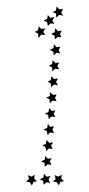

<svg xmlns="http://www.w3.org/2000/svg" viewBox="-20 -579 272 590"><path d="M177 -22 165 -20 161 -9 155 -19 143 -21 151 -29 148 -41 159 -36 170 -42 168 -30ZM94 -22 83 -20 78 -9 72 -19 60 -21 69 -29 66 -41 77 -36 87 -42 85 -30ZM114 -11 113 -23 102 -28 113 -33 115 -45 123 -36 135 -38 129 -27 134 -17 123 -19ZM118 -66 117 -78 106 -83 117 -88 119 -100 127 -91 139 -93 133 -83 138 -72 126 -74ZM122 -115 120 -127 110 -132 121 -137 123 -149 131 -140 143 -142 137 -132 142 -121 130 -123ZM126 -164 124 -176 114 -181 125 -186 127 -198 135 -189 146 -191 141 -181 146 -170 134 -172ZM130 -213 128 -225 118 -230 129 -235 131 -247 139 -238 150 -240 145 -230 150 -219 138 -221ZM133 -262 132 -274 122 -279 133 -284 134 -296 143 -287 154 -289 149 -278 154 -268 142 -270ZM137 -311 136 -323 126 -328 136 -333 138 -345 146 -336 158 -338 152 -327 158 -317 146 -319ZM141 -360 140 -372 130 -377 140 -382 142 -394 150 -385 162 -387 156 -376 162 -366 150 -368ZM145 -409 144 -420 133 -426 144 -431 146 -443 154 -434 166 -436 160 -425 165 -415 154 -417ZM149 -458 148 -469 137 -475 148 -480 150 -492 158 -483 170 -485 164 -474 169 -464 158 -466ZM153 -525 152 -537 142 -542 152 -547 154 -559 163 -550 174 -552 168 -541 174 -531 162 -533ZM147 -527 141 -516 147 -506 135 -507 127 -499 125 -511 114 -516 125 -521 127 -533 135 -524ZM119 -492 113 -481 119 -471 107 -473 98 -462 97 -476 87 -481 97 -486 99 -498 107 -490Z"/></svg>

Font: Santa christmas start
Style: Regular
Weight: 400
Designer: MUHAMMAD YONI
Version: Version 001.000